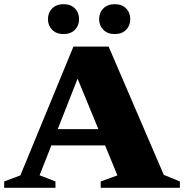

<svg xmlns="http://www.w3.org/2000/svg" viewBox="-31 -899 881 919"><path d="M177.5 -203V-281H527V-203ZM753 -62 830 -30.5V0H451V-30.5L531 -59.5L333 -540.5H347.5L158.5 -60L234.5 -30.5V0H-11V-30.5L66.5 -59.5L320.5 -676H489ZM273 -736Q239 -736 218.8 -756.2Q198.5 -776.5 198.5 -807Q198.5 -838.5 218.8 -858.8Q239 -879 273 -879Q307.5 -879 327.5 -858.8Q347.5 -838.5 347.5 -807Q347.5 -776.5 327.5 -756.2Q307.5 -736 273 -736ZM518 -736Q484 -736 463.8 -756.2Q443.5 -776.5 443.5 -807Q443.5 -838.5 463.8 -858.8Q484 -879 518 -879Q552.5 -879 572.5 -858.8Q592.5 -838.5 592.5 -807Q592.5 -776.5 572.5 -756.2Q552.5 -736 518 -736Z"/></svg>

Font: Newsreader 16pt 16pt ExtraBold
Style: Regular
Weight: 800
Version: Version 1.003